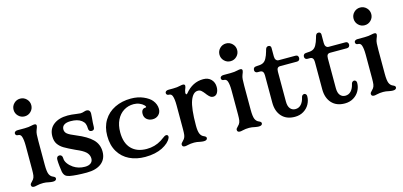

<svg xmlns="http://www.w3.org/2000/svg" viewBox="-64 -1138 3299 1571"><g transform="rotate(-15 1585.0 -353.0)"><path d="M47 -10Q47 -16 51 -22Q55 -28 61 -33Q71 -43 76 -50Q85 -63 87.5 -80.5Q90 -98 90 -130V-332Q90 -385 80 -412Q76 -422 69 -427Q62 -432 50 -432Q41 -432 35.5 -437.5Q30 -443 30 -452Q30 -460 37.5 -466Q45 -472 60 -472H118Q153 -472 181 -479Q193 -482 203 -482Q220 -482 220 -467Q220 -458 209 -432Q203 -417 201.5 -397Q200 -377 200 -343V-332V-140Q200 -83 210 -60Q220 -38 240 -30Q260 -22 260 -10Q260 -1 252.5 4.5Q245 10 230 10Q216 10 196 6Q172 0 149 0Q119 0 95 6Q79 10 70 10Q47 10 47 -10ZM70 -641Q70 -672 92 -694Q114 -716 145 -716Q176 -716 198 -694Q220 -672 220 -641Q220 -610 198 -588Q176 -566 145 -566Q114 -566 92 -588Q70 -610 70 -641Z M372 0Q348 -5 337 -16Q325 -28 320 -51Q317 -67 313.5 -100Q310 -133 310 -154Q310 -169 316.5 -176.5Q323 -184 335 -184Q346 -184 353 -176Q360 -168 360 -154Q360 -130 376.5 -107.5Q393 -85 418 -68Q460 -40 515 -40Q547 -40 564.5 -54Q582 -68 582 -92Q582 -118 565 -139Q548 -160 504 -181Q490 -188 475 -194Q415 -222 385 -240Q355 -258 337.5 -283.5Q320 -309 320 -349Q320 -412 365 -447Q410 -482 485 -482Q517 -482 555 -476Q583 -472 591 -472Q608 -472 624 -478Q636 -482 644 -482Q661 -482 669 -471Q675 -464 675 -449L673 -416Q668 -366 668 -338Q668 -323 662 -316Q656 -309 644 -309Q631 -309 624.5 -316.5Q618 -324 618 -337Q618 -360 611.5 -376.5Q605 -393 588 -406Q571 -419 548.5 -425Q526 -431 496 -431Q460 -431 441 -418Q422 -405 422 -381Q422 -357 441 -342Q460 -327 512 -306Q600 -270 642.5 -227.5Q685 -185 685 -123Q685 -60 640.5 -25Q596 10 516 10Q473 10 435.5 7.5Q398 5 372 0Z M755 -237Q755 -312 789 -367.5Q823 -423 883.5 -452.5Q944 -482 1020 -482Q1079 -482 1125.5 -461.5Q1172 -441 1193 -415Q1207 -398 1214 -379Q1221 -360 1221 -341Q1221 -311 1201 -291.5Q1181 -272 1151 -272Q1121 -272 1101 -289Q1081 -306 1081 -335Q1081 -356 1090 -367.5Q1099 -379 1114 -379Q1124 -379 1124 -385Q1124 -390 1114 -400Q1101 -413 1078.5 -422.5Q1056 -432 1030 -432Q983 -432 945.5 -408.5Q908 -385 886.5 -341Q865 -297 865 -237Q865 -146 911.5 -98Q958 -50 1041 -50Q1110 -50 1166 -85L1189 -101Q1201 -110 1208 -114Q1215 -118 1223 -118Q1230 -118 1234 -113.5Q1238 -109 1238 -102Q1238 -96 1235 -90Q1218 -51 1158 -20Q1130 -6 1093.5 2Q1057 10 1012 10Q938 10 880 -18Q822 -46 788.5 -101.5Q755 -157 755 -237Z M1325 -10Q1325 -16 1329 -22Q1333 -28 1339 -33Q1349 -43 1354 -50Q1363 -63 1365.5 -80.5Q1368 -98 1368 -130V-332Q1368 -385 1358 -412Q1354 -422 1347 -427Q1340 -432 1328 -432Q1319 -432 1313.5 -437.5Q1308 -443 1308 -452Q1308 -460 1315.5 -466Q1323 -472 1338 -472H1376Q1411 -472 1439 -479Q1451 -482 1461 -482Q1478 -482 1478 -467Q1478 -458 1467 -432Q1463 -416 1463 -412Q1463 -398 1470 -398Q1473 -398 1478 -403Q1542 -482 1633 -482Q1675 -482 1699.5 -456.5Q1724 -431 1724 -392Q1724 -362 1711.5 -342Q1699 -322 1676 -322Q1663 -322 1652.5 -329.5Q1642 -337 1628 -354L1623 -361Q1606 -383 1594.5 -392.5Q1583 -402 1566 -402Q1525 -402 1501.5 -339Q1478 -276 1478 -130Q1478 -83 1488 -60Q1498 -38 1518 -30Q1538 -22 1538 -10Q1538 -1 1530.5 4.5Q1523 10 1508 10Q1494 10 1474 6Q1450 0 1427 0Q1397 0 1373 6Q1357 10 1348 10Q1325 10 1325 -10Z M1791 -10Q1791 -16 1795 -22Q1799 -28 1805 -33Q1815 -43 1820 -50Q1829 -63 1831.5 -80.5Q1834 -98 1834 -130V-332Q1834 -385 1824 -412Q1820 -422 1813 -427Q1806 -432 1794 -432Q1785 -432 1779.5 -437.5Q1774 -443 1774 -452Q1774 -460 1781.5 -466Q1789 -472 1804 -472H1862Q1897 -472 1925 -479Q1937 -482 1947 -482Q1964 -482 1964 -467Q1964 -458 1953 -432Q1947 -417 1945.5 -397Q1944 -377 1944 -343V-332V-140Q1944 -83 1954 -60Q1964 -38 1984 -30Q2004 -22 2004 -10Q2004 -1 1996.5 4.5Q1989 10 1974 10Q1960 10 1940 6Q1916 0 1893 0Q1863 0 1839 6Q1823 10 1814 10Q1791 10 1791 -10ZM1814 -641Q1814 -672 1836 -694Q1858 -716 1889 -716Q1920 -716 1942 -694Q1964 -672 1964 -641Q1964 -610 1942 -588Q1920 -566 1889 -566Q1858 -566 1836 -588Q1814 -610 1814 -641Z M2130 -150V-382Q2130 -422 2099 -422H2078Q2067 -422 2060.5 -428.5Q2054 -435 2054 -445Q2054 -458 2061.5 -465Q2069 -472 2085 -472Q2118 -472 2136.5 -480.5Q2155 -489 2167 -511Q2180 -534 2190 -570L2192 -578Q2196 -593 2202 -599.5Q2208 -606 2219 -606Q2229 -606 2234.5 -600Q2240 -594 2240 -585V-512Q2240 -493 2248.5 -482.5Q2257 -472 2270 -472H2412Q2425 -472 2431 -465Q2437 -458 2437 -447Q2437 -436 2430.5 -429Q2424 -422 2412 -422H2270Q2254 -422 2247 -412.5Q2240 -403 2240 -382V-130Q2240 -90 2256.5 -70Q2273 -50 2300 -50Q2329 -50 2348.5 -71Q2368 -92 2376 -128Q2379 -143 2390 -148.5Q2401 -154 2410.5 -147.5Q2420 -141 2420 -126Q2420 -92 2403 -60.5Q2386 -29 2354 -9.5Q2322 10 2280 10Q2209 10 2169.5 -33.5Q2130 -77 2130 -150Z M2553 -150V-382Q2553 -422 2522 -422H2501Q2490 -422 2483.5 -428.5Q2477 -435 2477 -445Q2477 -458 2484.5 -465Q2492 -472 2508 -472Q2541 -472 2559.5 -480.5Q2578 -489 2590 -511Q2603 -534 2613 -570L2615 -578Q2619 -593 2625 -599.5Q2631 -606 2642 -606Q2652 -606 2657.5 -600Q2663 -594 2663 -585V-512Q2663 -493 2671.5 -482.5Q2680 -472 2693 -472H2835Q2848 -472 2854 -465Q2860 -458 2860 -447Q2860 -436 2853.5 -429Q2847 -422 2835 -422H2693Q2677 -422 2670 -412.5Q2663 -403 2663 -382V-130Q2663 -90 2679.5 -70Q2696 -50 2723 -50Q2752 -50 2771.5 -71Q2791 -92 2799 -128Q2802 -143 2813 -148.5Q2824 -154 2833.5 -147.5Q2843 -141 2843 -126Q2843 -92 2826 -60.5Q2809 -29 2777 -9.5Q2745 10 2703 10Q2632 10 2592.5 -33.5Q2553 -77 2553 -150Z M2927 -10Q2927 -16 2931 -22Q2935 -28 2941 -33Q2951 -43 2956 -50Q2965 -63 2967.5 -80.5Q2970 -98 2970 -130V-332Q2970 -385 2960 -412Q2956 -422 2949 -427Q2942 -432 2930 -432Q2921 -432 2915.5 -437.5Q2910 -443 2910 -452Q2910 -460 2917.5 -466Q2925 -472 2940 -472H2998Q3033 -472 3061 -479Q3073 -482 3083 -482Q3100 -482 3100 -467Q3100 -458 3089 -432Q3083 -417 3081.5 -397Q3080 -377 3080 -343V-332V-140Q3080 -83 3090 -60Q3100 -38 3120 -30Q3140 -22 3140 -10Q3140 -1 3132.5 4.5Q3125 10 3110 10Q3096 10 3076 6Q3052 0 3029 0Q2999 0 2975 6Q2959 10 2950 10Q2927 10 2927 -10ZM2950 -641Q2950 -672 2972 -694Q2994 -716 3025 -716Q3056 -716 3078 -694Q3100 -672 3100 -641Q3100 -610 3078 -588Q3056 -566 3025 -566Q2994 -566 2972 -588Q2950 -610 2950 -641Z"/></g></svg>

Font: Raigarh
Style: Regular
Weight: 400
Designer: jaikishan Patel
Foundry: MagicType
Version: Version 1.000;FEAKit 1.0